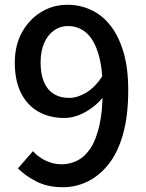

<svg xmlns="http://www.w3.org/2000/svg" viewBox="-20 -770 610 804"><path d="M244 14Q180 14 133.5 -9.5Q87 -33 55 -65L118 -137Q140 -112 172 -97Q204 -82 238 -82Q273 -82 304.5 -98Q336 -114 359.5 -150Q383 -186 396.5 -246Q410 -306 410 -393Q410 -485 392 -544.5Q374 -604 341.5 -632.5Q309 -661 264 -661Q232 -661 206 -642.5Q180 -624 165 -590Q150 -556 150 -508Q150 -461 163.5 -428Q177 -395 204 -377.5Q231 -360 269 -360Q304 -360 341 -382Q378 -404 411 -454L416 -369Q395 -341 367 -320Q339 -299 309 -287.5Q279 -276 249 -276Q188 -276 141.5 -302Q95 -328 68.5 -379.5Q42 -431 42 -508Q42 -581 72.5 -635.5Q103 -690 153 -720Q203 -750 262 -750Q315 -750 361.5 -728.5Q408 -707 442.5 -663Q477 -619 497 -552Q517 -485 517 -393Q517 -285 495 -207.5Q473 -130 434 -81.5Q395 -33 346 -9.5Q297 14 244 14Z"/></svg>

Font: Noto Sans KR Medium
Style: Regular
Weight: 500
Designer: Ryoko NISHIZUKA  (kana, bopomofo & ideographs); Paul D. Hunt (Latin, Greek & Cyrillic); Sandoll Communications , Soo-you
Foundry: Adobe
Version: Version 2.004-H2;hotconv 1.0.118;makeotfexe 2.5.65603